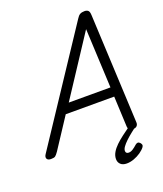

<svg xmlns="http://www.w3.org/2000/svg" viewBox="-268 -1154 1318 1549"><g transform="rotate(-20 390.5 -379.0)"><path d="M-15 14Q-41 14 -49 -1.5Q-57 -17 -42 -39L578 -975Q592 -998 607 -1006.5Q622 -1015 646 -1015Q665 -1015 676.5 -1005.5Q688 -996 689 -964L733 -31Q735 -11 723.5 1.5Q712 14 686 14Q664 14 657 5.5Q650 -3 648 -23L636 -285H220L50 -26Q32 0 21.5 7Q11 14 -15 14ZM275 -365H633L609 -874ZM548 257Q514 257 495.5 239.5Q477 222 477 194Q477 165 493 137.5Q509 110 535.5 84.5Q562 59 595 34Q628 9 663 -16L729 -17V-11Q698 13 669 36Q640 59 617 81Q594 103 580.5 122Q567 141 567 157Q567 168 573.5 174Q580 180 592 180Q610 180 628 168.5Q646 157 667 138Q675 131 685 129.5Q695 128 705 138Q712 145 715.5 154.5Q719 164 712 175Q697 196 669.5 215Q642 234 610 245.5Q578 257 548 257Z"/></g></svg>

Font: Playwrite MX
Style: Regular
Weight: 400
Designer: Veronika Burian, José Scaglione
Foundry: TypeTogether
Version: Version 1.002